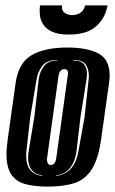

<svg xmlns="http://www.w3.org/2000/svg" viewBox="-20 -679 426 711"><path d="M157 12Q107 12 73 2.5Q39 -7 21.5 -33.5Q4 -60 4 -109Q4 -122 5.5 -136Q7 -150 9 -166L38 -373Q49 -447 97.5 -475Q146 -503 229 -503Q303 -503 344.5 -481Q386 -459 386 -400Q386 -394 385.5 -387.5Q385 -381 384 -373L355 -167Q345 -93 321 -54Q297 -15 257 -1.5Q217 12 157 12ZM136 -28V-30Q112 -32 98 -49Q84 -66 84 -97Q84 -110 87 -125L107 -245L123 -383Q126 -411 142 -433Q158 -455 192 -455V-457Q154 -457 137 -435.5Q120 -414 115 -383L92 -245L78 -122Q77 -117 77 -112.5Q77 -108 77 -103Q77 -66 93.5 -48Q110 -30 136 -28ZM187 -28Q218 -30 240.5 -52.5Q263 -75 271 -122L293 -245L308 -383Q309 -387 309 -390.5Q309 -394 309 -398Q309 -424 297 -440.5Q285 -457 251 -457V-455Q280 -455 291 -441Q302 -427 302 -405Q302 -400 301.5 -394.5Q301 -389 300 -383L278 -245L264 -125Q259 -80 238.5 -56Q218 -32 187 -30ZM168 -68Q176 -68 181.5 -74.5Q187 -81 189 -98L230 -393Q231 -398 231.5 -401Q232 -404 232 -407Q232 -413 230 -417Q226 -423 218 -423Q210 -423 204 -416.5Q198 -410 196 -393L155 -98Q154 -94 154 -87Q154 -80 157 -75Q160 -68 168 -68ZM235 -551Q195 -551 172 -562Q149 -573 139 -590Q129 -607 127.5 -625.5Q126 -644 128 -659H210Q207 -641 219 -632Q231 -623 247 -623Q264 -623 277.5 -631.5Q291 -640 295 -659H378Q371 -614 337 -582.5Q303 -551 235 -551Z"/></svg>

Font: Alumni Sans Inline One
Style: Italic
Weight: 400
Italic angle: -8°
Designer: Robert E. Leuschke
Foundry: Robert E. Leuschke
Version: Version 1.100; ttfautohint (v1.8.3)